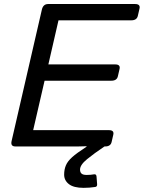

<svg xmlns="http://www.w3.org/2000/svg" viewBox="-20 -720 707 944"><path d="M55.2 0Q30.8 0 37.1 -26.9L186 -673.3Q192.4 -700.2 216.8 -700.2H644Q670.9 -700.2 666 -678.2L657.7 -642.1Q652.8 -620.1 625.5 -620.1H267.6L217.8 -403.3H546.4Q572.8 -403.3 567.9 -381.3L559.6 -345.2Q554.7 -323.2 527.8 -323.2H199.2L143.1 -80.1H515.6Q542 -80.1 537.1 -58.1L528.8 -22Q523.9 0 497.1 0H493.7Q442.9 34.2 408.2 62.5Q373.5 90.8 373.5 113.8Q373.5 127 380.9 133.5Q388.2 140.1 405.8 140.1Q426.8 140.1 441.4 137.2Q453.6 134.8 454.6 147.9L457.5 185.5Q458.5 197.3 448.7 199.2Q420.4 203.6 391.1 203.6Q342.3 203.6 318.8 185.3Q295.4 167 295.4 138.7Q295.4 113.3 304 93Q312.5 72.8 334.5 53Q356.4 33.2 405.8 1V-1Q386.2 0 366.7 0Z"/></svg>

Font: Istok Web
Style: BoldItalic
Weight: 700
Italic angle: -13°
Designer: Andrey V. Panov
Foundry: Andrey V. Panov
Version: Version 1.0.2g